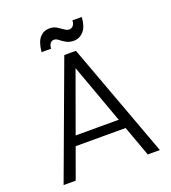

<svg xmlns="http://www.w3.org/2000/svg" viewBox="-155 -988 983 1102"><g transform="rotate(-20 337.0 -436.5)"><path d="M43 0 302 -700H373L631 0H557L320 -654H354L117 0ZM163 -186 184 -244H490L511 -186ZM382 -758Q356 -758 336.5 -769Q317 -780 303 -791.5Q289 -803 276 -803Q263 -803 254 -793Q245 -783 243 -760H185Q191 -821 214.5 -847Q238 -873 273 -873Q299 -873 317.5 -861.5Q336 -850 351 -839Q366 -828 379 -828Q393 -828 403 -838.5Q413 -849 414 -871H471Q467 -812 442 -785Q417 -758 382 -758Z"/></g></svg>

Font: Host Grotesk Light Light
Style: Regular
Weight: 300
Version: Version 1.003